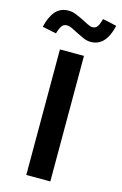

<svg xmlns="http://www.w3.org/2000/svg" viewBox="-188 -976 655 1034"><g transform="rotate(15 139.5 -459.0)"><path d="M0 0ZM70 0V-700H204V0ZM27 -778Q7 -782 -12 -786Q-31 -790 -51 -794Q-37 -853 -10 -883.5Q17 -914 62 -914Q83 -914 104 -905.5Q125 -897 144 -887.5Q163 -878 179.5 -869.5Q196 -861 208 -861Q224 -861 233.5 -873Q243 -885 252 -918Q272 -914 291 -910Q310 -906 330 -901Q303 -782 219 -782Q198 -782 178.5 -790.5Q159 -799 140.5 -808.5Q122 -818 105 -826.5Q88 -835 72 -835Q55 -835 45 -821Q35 -807 27 -778Z"/></g></svg>

Font: Rosa Sans SemiBold
Style: Regular
Weight: 600
Designer: Pentagram / MCKL
Foundry: Pentagram / MCKL
Version: Version 1.005;September 16, 2019;FontCreator 11.5.0.2425 64-